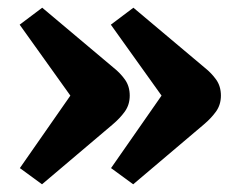

<svg xmlns="http://www.w3.org/2000/svg" viewBox="-20 -517 636 498"><path d="M89 -39 31.5 -81 162.5 -269 31 -453 89.5 -497 275 -341Q292 -327.5 304.3 -310.3Q316.5 -293 316.5 -269Q316.5 -245.5 303.8 -227.7Q291 -210 272 -194ZM325.5 -39 268 -81 399 -269 267.5 -453 326 -497 511.5 -341Q528.5 -327.5 540.8 -310.3Q553 -293 553 -269Q553 -245.5 540.3 -227.7Q527.5 -210 508.5 -194Z"/></svg>

Font: Literata Variable Black
Style: Regular
Weight: 900
Designer: Latin by Veronika Burian and Jose Scaglione. Greek by Irene Vlachou. Cyrillic by Vera Evstafieva.
Foundry: TypeTogether
Version: Version 3.021